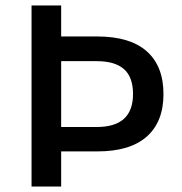

<svg xmlns="http://www.w3.org/2000/svg" viewBox="-20 -680 664 700"><path d="M335 -547Q454 -547 515 -493Q576 -439 576 -337Q576 -236 515 -182Q454 -128 335 -128H149V-217H333Q465 -217 465 -337Q465 -399 432 -428Q399 -457 333 -457H149V-547ZM203 -660V0H95V-660Z"/></svg>

Font: Kantumruy Pro Medium
Style: Regular
Weight: 500
Designer: Sovichet Tep
Foundry: Sovichet Tep
Version: Version 1.002